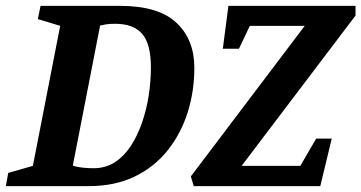

<svg xmlns="http://www.w3.org/2000/svg" viewBox="-36 -634 1231 654"><path d="M-16 0 -8 -45 76 -69 169 -546 93 -569 102 -614H373Q504 -614 565 -556.5Q626 -499 626 -403Q626 -324 603.5 -252Q581 -180 536 -123Q491 -66 423.5 -33Q356 0 266 0ZM283 -61Q323 -61 354.5 -81Q386 -101 409 -136Q432 -171 447.5 -215.5Q463 -260 470.5 -308.5Q478 -357 478 -405Q478 -485 448 -519Q418 -553 356 -553Q337 -553 325 -551Q313 -549 305 -547L212 -70Q226 -65 245 -63Q264 -61 283 -61ZM624 0 614 -33 1002 -546H815L778 -468H723L742 -614H1175V-581L787 -69H987L1041 -162H1094L1055 0Z"/></svg>

Font: Manuale
Style: Italic
Weight: 400
Italic angle: -11°
Designer: Eduardo Tunni / Pablo Cosgaya
Foundry: Eduardo Tunni / Pablo Cosgaya
Version: Version 1.002